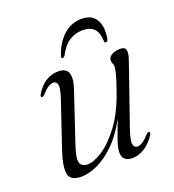

<svg xmlns="http://www.w3.org/2000/svg" viewBox="-119 -722 747 825"><g transform="rotate(-20 254.0 -310.0)"><path d="M452.5 -73Q458.5 -70 452 -58.5Q431.5 -26.5 403.8 -9Q376 8.5 347 8.5Q326 8.5 314 -1.8Q302 -12 302 -33Q302 -54 314.5 -89.8Q327 -125.5 345.5 -172.5Q309 -105.5 267.5 -66Q226 -26.5 186.5 -9Q147 8.5 115.5 8.5Q62.5 8.5 57.5 -27Q52.5 -62.5 73 -123L145 -336.5Q160 -381.5 155.8 -397.2Q151.5 -413 137.5 -413Q127.5 -413 115 -405.5Q102.5 -398 84 -377.5Q75.5 -369 70.5 -371Q64.5 -374 71 -386Q111 -451 174.5 -451Q244 -451 211.5 -354L135.5 -127Q117 -72.5 123.8 -52.2Q130.5 -32 157.5 -32Q185 -32 226 -58.2Q267 -84.5 309.2 -141Q351.5 -197.5 382 -287.5Q399.5 -338 404.2 -357.5Q409 -377 409 -387Q409 -397 405.8 -403Q402.5 -409 402.5 -418Q402.5 -432 418 -441.5Q433.5 -451 458 -451Q479 -451 482.8 -436Q486.5 -421 474.5 -387.5L379 -112Q363 -65 366.5 -48Q370 -31 385 -31Q395 -31 407.5 -38.5Q420 -46 439 -66.5Q447.5 -75 452.5 -73ZM332.5 -581.5Q300 -581.5 272.5 -564.2Q245 -547 223.5 -506Q218.5 -498 212.5 -498Q204.5 -498 208.5 -509Q226 -564 262 -596.5Q298 -629 345 -629Q392 -629 411.2 -596.5Q430.5 -564 420.5 -509Q418 -498 410 -498Q404 -498 403.5 -506Q402 -546.5 384 -564Q366 -581.5 332.5 -581.5Z"/></g></svg>

Font: Fraunces 72pt S000 Light
Style: Italic
Weight: 300
Italic angle: -16°
Version: Version 1.000; ttfautohint (v1.8.3)